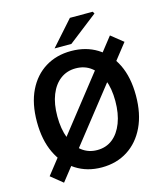

<svg xmlns="http://www.w3.org/2000/svg" viewBox="-128 -945 930 1081"><g transform="rotate(-15 337.0 -404.0)"><path d="M110 40 41 -16 574 -694 644 -638ZM339 12Q254 12 189 -29.5Q124 -71 87.5 -147.5Q51 -224 51 -330Q51 -436 87.5 -511Q124 -586 189 -626Q254 -666 339 -666Q425 -666 490 -626Q555 -586 591.5 -511Q628 -436 628 -330Q628 -224 591.5 -147.5Q555 -71 490 -29.5Q425 12 339 12ZM339 -89Q391 -89 428.5 -118.5Q466 -148 487 -202.5Q508 -257 508 -330Q508 -403 487 -455.5Q466 -508 428.5 -536.5Q391 -565 339 -565Q288 -565 250 -536.5Q212 -508 191 -455.5Q170 -403 170 -330Q170 -257 191 -202.5Q212 -148 250 -118.5Q288 -89 339 -89ZM254 -704 382 -848H515L522 -836L352 -704Z"/></g></svg>

Font: Source Sans 3 SemiBold
Style: Regular
Weight: 600
Designer: Paul D. Hunt
Foundry: Adobe
Version: Version 3.046;hotconv 1.0.118;makeotfexe 2.5.65603